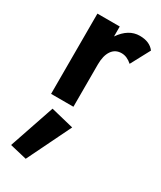

<svg xmlns="http://www.w3.org/2000/svg" viewBox="-204 -540 798 953"><g transform="rotate(30 195.0 -64.0)"><path d="M327 -324Q298 -350 267 -350Q231 -350 211.5 -321.5Q192 -293 192 -243V0H64V-460H192V-403Q238 -470 302 -470Q359 -470 386 -434ZM107 60 238 92 116 342 19 319Z"/></g></svg>

Font: Renner*
Style: Semi
Weight: 600
Version: Version 003.000 ; ttfautohint (v0.97) -l 8 -r 50 -G 200 -x 1